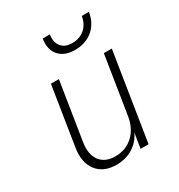

<svg xmlns="http://www.w3.org/2000/svg" viewBox="-186 -909 972 1043"><g transform="rotate(-30 300.0 -387.5)"><path d="M242 10Q161 10 120.5 -42.5Q80 -95 94 -183L152 -550H202L145 -190Q133 -116 164 -74.5Q195 -33 259 -33Q325 -33 370.5 -75Q416 -117 427 -190L484 -550H534L447 0H397L412 -94Q390 -46 345.5 -18Q301 10 242 10ZM359 -643Q292 -643 259 -681.5Q226 -720 236 -785H281Q274 -738 296 -710.5Q318 -683 364 -683Q411 -683 442.5 -710.5Q474 -738 481 -785H526Q516 -720 471 -681.5Q426 -643 359 -643Z"/></g></svg>

Font: JetBrains Mono Thin
Style: Italic
Weight: 100
Italic angle: -9°
Monospace: yes
Designer: Philipp Nurullin, Konstantin Bulenkov
Foundry: JetBrains
Version: Version 2.305; ttfautohint (v1.8.4.7-5d5b)